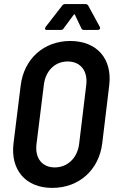

<svg xmlns="http://www.w3.org/2000/svg" viewBox="-20 -908 561 937"><path d="M208 -762H277C283 -762 288 -764 291 -770L339 -835C342 -839 345 -839 346 -835L377 -770C379 -764 384 -762 389 -762H457C467 -762 471 -769 467 -777L411 -880C408 -885 404 -888 398 -888H297C291 -888 286 -885 283 -880L203 -777C197 -769 199 -762 208 -762ZM235 9C365 9 463 -78 479 -209L513 -491C529 -621 453 -708 323 -708C194 -708 97 -621 81 -491L46 -209C30 -78 106 9 235 9ZM247 -91C185 -91 150 -137 158 -204L194 -494C202 -562 248 -608 310 -608C373 -608 409 -562 401 -494L366 -204C357 -137 310 -91 247 -91Z"/></svg>

Font: Barlow Semi Condensed SemiBold
Style: Italic
Weight: 600
Width: 4
Italic angle: -7°
Designer: Jeremy Tribby
Foundry: Tribby Type
Version: Version 1.422;hotconv 1.0.109;makeotfexe 2.5.65596